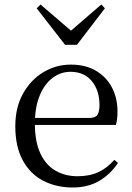

<svg xmlns="http://www.w3.org/2000/svg" viewBox="-20 -818 587 853"><path d="M303 15Q230 15 172 -15Q114 -45 81 -106Q48 -167 48 -257Q48 -341 82.5 -402.5Q117 -464 173 -497.5Q229 -531 295 -531Q360 -531 406.5 -503.5Q453 -476 477.5 -429Q502 -382 502 -323Q502 -287 495 -263H87V-294H377Q404 -294 413 -308Q422 -322 422 -352Q422 -416 388 -457.5Q354 -499 293 -499Q249 -499 213 -471.5Q177 -444 156 -392.5Q135 -341 135 -269Q135 -188 159.5 -136Q184 -84 227 -59.5Q270 -35 325 -35Q378 -35 417.5 -53.5Q457 -72 488 -108L504 -94Q471 -44 421 -14.5Q371 15 303 15ZM160 -798 323 -658H268L430 -798L446 -781L322 -619H269L143 -781Z"/></svg>

Font: Noto Serif JP
Style: Regular
Weight: 400
Designer: Ryoko NISHIZUKA  (kana & ideographs); Frank Grießhammer (Latin, Greek & Cyrillic); Wenlong ZHANG  (bopomofo); Sandoll Co
Foundry: Adobe
Version: Version 2.003-H1;hotconv 1.1.1;makeotfexe 2.6.0